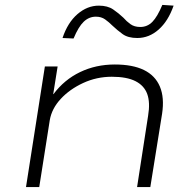

<svg xmlns="http://www.w3.org/2000/svg" viewBox="-20 -763 794 783"><path d="M86 0 163 -492H215L197 -379H198Q242 -438 306.5 -469Q371 -500 448 -500Q521 -500 567 -477.5Q613 -455 632 -410Q651 -365 641 -299L593 0H539L584 -291Q593 -345 580.5 -379.5Q568 -414 532.5 -432Q497 -450 436 -450Q374 -450 319 -424.5Q264 -399 227.5 -359.5Q191 -320 183 -273L140 0ZM280 -606 235 -608Q256 -671 296 -705.5Q336 -740 383 -740Q419 -740 441.5 -724.5Q464 -709 483 -691Q496 -676 512 -664.5Q528 -653 552 -653Q581 -653 601.5 -674Q622 -695 642 -743L688 -740Q666 -677 627 -642.5Q588 -608 540 -608Q502 -608 480 -624Q458 -640 439 -658Q424 -673 408.5 -684Q393 -695 371 -695Q343 -695 321.5 -674.5Q300 -654 280 -606Z"/></svg>

Font: Nunito Sans 7pt Expanded ExtraLight
Style: Italic
Weight: 250
Width: 7
Italic angle: -9°
Designer: Vernon Adams
Foundry: Vernon Adams
Version: Version 3.101;gftools[0.9.27]